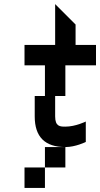

<svg xmlns="http://www.w3.org/2000/svg" viewBox="-20 -720 490 940"><path d="M300 0H200V100H300ZM100 200H200V100H100ZM100 -400H200V-250H150V-150C150 -50 200 0 300 0C350 0 400 -25 400 -25V-125C400 -125 350 -100 300 -100C275 -100 250 -100 250 -150V-250H300V-400H450V-500H350V-600L250 -700V-500H100Z"/></svg>

Font: LS-VG5000 Shifted
Style: Regular
Weight: 400
Designer: Justin Bihan, 2021
Foundry: Justin Bihan, 2021
Version: Version 1.000;Glyphs 3.1.2 (3151)